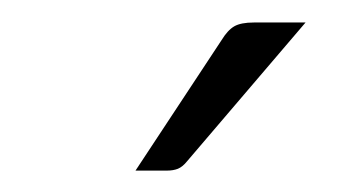

<svg xmlns="http://www.w3.org/2000/svg" viewBox="-20 -736 332 175"><path d="M258.5 -715.5 150.5 -589Q146.5 -584 142.2 -582.2Q138 -580.5 132 -580.5H103.5L182 -699.5Q187.5 -708.5 193.5 -712Q199.5 -715.5 211.5 -715.5Z"/></svg>

Font: Lato TR Light
Style: Regular
Weight: 300
Designer: Lukasz Dziedzic
Foundry: Lukasz Dziedzic
Version: Version 1.104 2013